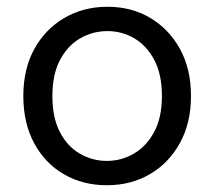

<svg xmlns="http://www.w3.org/2000/svg" viewBox="-20 -536 633 568"><path d="M296 12Q225 12 169 -20.5Q113 -53 81 -112.5Q49 -172 49 -252Q49 -332 81.5 -391Q114 -450 170.5 -483Q227 -516 298 -516Q369 -516 424.5 -483Q480 -450 512.5 -391Q545 -332 545 -252Q545 -172 512 -112.5Q479 -53 423 -20.5Q367 12 296 12ZM296 -60Q339 -60 376 -81.5Q413 -103 436 -145.5Q459 -188 459 -252Q459 -316 436.5 -358.5Q414 -401 377.5 -422.5Q341 -444 298 -444Q254 -444 217 -422.5Q180 -401 157.5 -358.5Q135 -316 135 -252Q135 -188 157 -145.5Q179 -103 216 -81.5Q253 -60 296 -60Z"/></svg>

Font: DM Sans
Style: Regular
Weight: 400
Designer: Colophon Foundry, Jonny Pinhorn
Foundry: Colophon Foundry
Version: Version 4.004; ttfautohint (v1.8.4.7-5d5b)